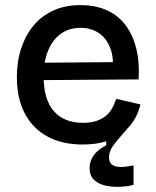

<svg xmlns="http://www.w3.org/2000/svg" viewBox="-20 -553 610 752"><path d="M503 171Q481 177 452 178.5Q423 180 395.5 174.5Q368 169 349.5 152.5Q331 136 331 105Q331 85 339.5 68Q348 51 363 38Q378 25 396 16V-44L475 -81L489 -64Q475 -43 455.5 -22Q436 -1 421.5 20Q407 41 407 63Q407 82 417 90.5Q427 99 443 100.5Q459 102 475 99.5Q491 97 503 95ZM304 13Q242 13 194 -5.5Q146 -24 113 -58.5Q80 -93 63 -141.5Q46 -190 46 -251Q46 -312 63 -363.5Q80 -415 111.5 -453Q143 -491 189.5 -512Q236 -533 295 -533Q350 -533 393.5 -515Q437 -497 467 -460.5Q497 -424 512 -369.5Q527 -315 523 -242L116 -239V-307L459 -310L421 -268Q427 -328 411 -367Q395 -406 365 -425Q335 -444 296 -444Q252 -444 219.5 -421.5Q187 -399 169 -356Q151 -313 151 -253Q151 -163 191 -117.5Q231 -72 305 -72Q336 -72 358 -79.5Q380 -87 395 -99.5Q410 -112 419.5 -129.5Q429 -147 435 -166L530 -144Q521 -107 502.5 -78.5Q484 -50 456 -29.5Q428 -9 390.5 2Q353 13 304 13Z"/></svg>

Font: Bricolage Grotesque 96pt ExtraBold Medium
Style: Regular
Weight: 500
Version: Version 1.001;gftools[0.9.33.dev8+g029e19f]